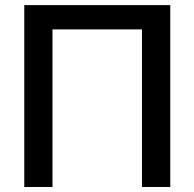

<svg xmlns="http://www.w3.org/2000/svg" viewBox="-20 -748 778 768"><path d="M661.1 -727.5V0H547.9V-630.4H189.9V0H77.1V-727.5Z"/></svg>

Font: V-Inter
Style: Medium-500
Weight: 500
Designer: Rasmus Andersson
Foundry: rsms
Version: Version 4.000;git-4146feb